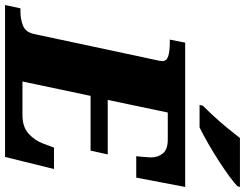

<svg xmlns="http://www.w3.org/2000/svg" viewBox="-150 -846 971 761"><g transform="rotate(90 335.5 -465.5)"><path d="M-25 0 -12 -61H1Q32 -61 57.5 -71.5Q83 -82 90 -116L192 -594Q194 -602 195.5 -610Q197 -618 197 -624Q197 -641 177 -647Q157 -653 125 -653H112L124 -714H696L659 -520H574Q575 -525 576 -538Q577 -551 578 -563.5Q579 -576 579 -578Q579 -606 563 -625.5Q547 -645 508 -645H401L351 -407H567L552 -339H335L278 -69H411Q458 -69 485 -93.5Q512 -118 524 -151L540 -194H625L577 0ZM371 -771 374 -784Q393 -803 417 -829Q441 -855 463.5 -882.5Q486 -910 502 -931H696L693 -921Q681 -909 654.5 -889.5Q628 -870 594 -848Q560 -826 524.5 -805.5Q489 -785 460 -771Z"/></g></svg>

Font: Noto Serif Black
Style: Italic
Weight: 900
Italic angle: -12°
Designer: Monotype Design Team
Foundry: Monotype Imaging Inc.
Version: Version 2.013